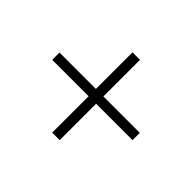

<svg xmlns="http://www.w3.org/2000/svg" viewBox="-99 -680 668 668"><g transform="rotate(45 235.0 -345.5)"><path d="M38 -363H433V-327H38ZM254 -543V-148H217V-543Z"/></g></svg>

Font: Phudu Light SemiBold
Style: Regular
Weight: 600
Version: Version 1.005;gftools[0.9.23]